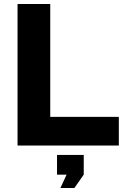

<svg xmlns="http://www.w3.org/2000/svg" viewBox="-20 -730 625 963"><path d="M283 213 314 146H266V47H400V146L353 213ZM68 0V-710H232V-144H576V0Z"/></svg>

Font: Oxford Sans
Style: Regular
Weight: 800
Designer: Matt McInerney, Pablo Impallari, Rodrigo Fuenzalida
Foundry: Matt McInerney, Pablo Impallari, Rodrigo Fuenzalida
Version: Version 3.000g; ttfautohint (v1.5) -l 8 -r 28 -G 28 -x 14 -D